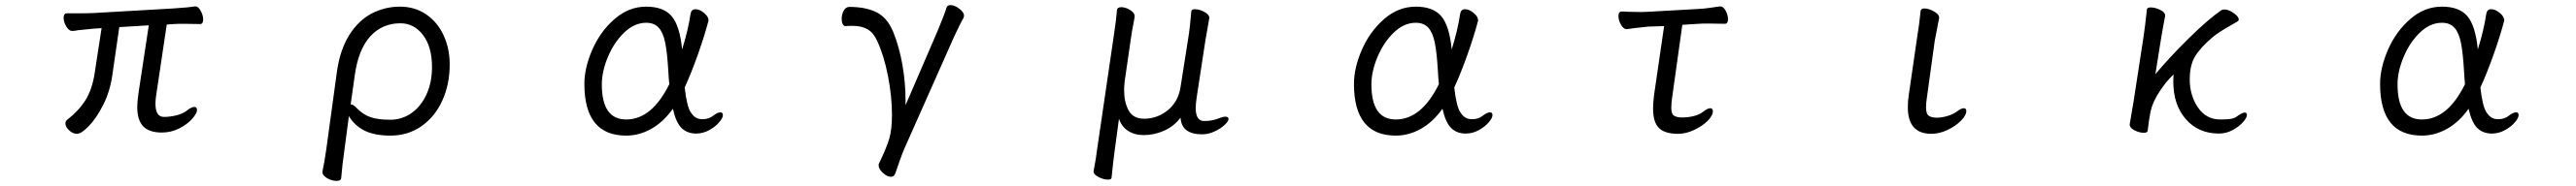

<svg xmlns="http://www.w3.org/2000/svg" viewBox="-20 -512 10040 727"><path d="M445 -406 418 -219Q409 -155 382.5 -102.5Q356 -50 326.5 -19.5Q297 11 280 11Q264 11 249.5 -2.5Q235 -16 235 -30Q235 -38 242 -44Q286 -78 312.5 -119.5Q339 -161 349 -226L376 -402L345 -400Q330 -399 285 -394Q270 -391 262 -391H261Q249 -391 238.5 -408.5Q228 -426 228 -442Q228 -460 241 -460H282Q324 -460 344 -461L656 -479Q717 -483 739 -487H742Q753 -487 762.5 -469.5Q772 -452 772 -436Q772 -418 760 -418L696 -419Q669 -419 657 -418L630 -416L589 -141Q586 -122 586 -107Q586 -55 619 -55Q642 -55 667 -61Q692 -67 710 -81Q727 -94 737 -94Q748 -94 748 -82Q748 -69 729 -47.5Q710 -26 678.5 -10Q647 6 611 6Q561 6 538 -18.5Q515 -43 515 -94Q515 -114 520 -149L560 -413Z M1252 71 1293 -229Q1305 -317 1341.5 -375Q1378 -433 1429.5 -459.5Q1481 -486 1539 -486Q1597 -486 1641 -456Q1685 -426 1709 -374.5Q1733 -323 1733 -260Q1733 -182 1704 -118.5Q1675 -55 1622.5 -18.5Q1570 18 1502 18Q1441 18 1402 -1Q1363 -20 1340 -58L1322 79Q1319 99 1315.5 128.5Q1312 158 1310 184Q1309 195 1292 195Q1274 195 1255.5 184.5Q1237 174 1237 161V158Q1245 121 1252 71ZM1369 -91Q1395 -64 1424.5 -54Q1454 -44 1501 -44Q1547 -44 1584 -70Q1621 -96 1642.5 -143Q1664 -190 1664 -250Q1664 -329 1629 -375Q1594 -421 1541 -421Q1470 -421 1423.5 -370Q1377 -319 1363 -218L1347 -104Q1357 -104 1369 -91Z M2421 18Q2258 18 2258 -184Q2258 -247 2289 -318Q2320 -389 2375.5 -437.5Q2431 -486 2499 -486Q2567 -486 2598.5 -448.5Q2630 -411 2639 -319Q2662 -392 2672 -458Q2675 -476 2691 -476Q2707 -476 2724.5 -461.5Q2742 -447 2742 -432L2741 -428Q2725 -368 2700 -297.5Q2675 -227 2649 -170Q2657 -98 2672 -74Q2687 -50 2708 -47L2717 -46Q2743 -46 2759 -59Q2777 -73 2788 -73Q2798 -73 2798 -62Q2798 -51 2783 -33.5Q2768 -16 2744 -3Q2720 10 2694 10Q2659 10 2637 -11.5Q2615 -33 2603 -87Q2566 -35 2519 -8.5Q2472 18 2421 18ZM2585 -237Q2581 -306 2573 -345.5Q2565 -385 2547.5 -404Q2530 -423 2499 -423Q2453 -423 2413.5 -385Q2374 -347 2350 -290Q2326 -233 2326 -182Q2326 -45 2421 -45Q2521 -45 2589 -183Q2587 -201 2585 -237Z M3670 -483Q3673 -492 3685 -492Q3701 -492 3719.5 -478Q3738 -464 3738 -450Q3738 -448 3736 -442Q3725 -424 3699 -368L3504 72Q3500 80 3482 131L3470 166Q3465 179 3453 179Q3438 179 3421.5 163.5Q3405 148 3405 134Q3405 130 3406 128Q3436 66 3446.5 30Q3457 -6 3457 -63Q3457 -135 3441.5 -215Q3426 -295 3399 -353Q3385 -384 3362 -397.5Q3339 -411 3303 -411Q3286 -411 3276 -410H3275Q3269 -410 3265 -418Q3261 -426 3261 -438Q3261 -456 3269 -470.5Q3277 -485 3291 -485Q3355 -485 3397 -464Q3439 -443 3462 -387Q3486 -327 3498 -257.5Q3510 -188 3510 -118V-101L3634 -389Q3660 -451 3670 -483Z M4624 -468Q4625 -476 4638 -476Q4655 -476 4674.5 -465.5Q4694 -455 4694 -443V-441L4689 -412Q4679 -357 4679 -355L4646 -139Q4641 -107 4641 -90Q4641 -39 4674 -39Q4708 -39 4735 -51Q4748 -56 4756 -56Q4769 -56 4769 -47Q4769 -38 4753.5 -23.5Q4738 -9 4714 2Q4690 13 4666 13Q4586 13 4582 -52Q4556 -18 4517.5 -1Q4479 16 4438 16Q4403 16 4377.5 -0.5Q4352 -17 4342 -48L4325 78Q4320 113 4313 183Q4312 190 4299 190Q4282 190 4262.5 180Q4243 170 4243 159V157Q4253 105 4257 70L4321 -367Q4331 -432 4334 -473Q4336 -484 4351 -484Q4367 -484 4385 -473Q4403 -462 4403 -449V-446L4399 -423Q4393 -395 4388 -359L4364 -193Q4362 -173 4362 -159Q4362 -113 4379.5 -80.5Q4397 -48 4440 -48Q4491 -48 4532 -81Q4573 -114 4582 -172L4612 -363Q4618 -398 4624 -468Z M5421 18Q5258 18 5258 -184Q5258 -247 5289 -318Q5320 -389 5375.5 -437.5Q5431 -486 5499 -486Q5567 -486 5598.5 -448.5Q5630 -411 5639 -319Q5662 -392 5672 -458Q5675 -476 5691 -476Q5707 -476 5724.5 -461.5Q5742 -447 5742 -432L5741 -428Q5725 -368 5700 -297.5Q5675 -227 5649 -170Q5657 -98 5672 -74Q5687 -50 5708 -47L5717 -46Q5743 -46 5759 -59Q5777 -73 5788 -73Q5798 -73 5798 -62Q5798 -51 5783 -33.5Q5768 -16 5744 -3Q5720 10 5694 10Q5659 10 5637 -11.5Q5615 -33 5603 -87Q5566 -35 5519 -8.5Q5472 18 5421 18ZM5585 -237Q5581 -306 5573 -345.5Q5565 -385 5547.5 -404Q5530 -423 5499 -423Q5453 -423 5413.5 -385Q5374 -347 5350 -290Q5326 -233 5326 -182Q5326 -45 5421 -45Q5521 -45 5589 -183Q5587 -201 5585 -237Z M6620 -76Q6637 -89 6647 -89Q6657 -89 6657 -77Q6657 -60 6636.5 -39.5Q6616 -19 6584 -4Q6552 11 6521 11Q6470 11 6447 -11.5Q6424 -34 6424 -87Q6424 -114 6428 -142L6467 -410L6405 -408Q6403 -408 6350 -402Q6326 -398 6322 -398H6321Q6309 -398 6299 -415Q6289 -432 6289 -449Q6289 -467 6302 -467Q6315 -467 6325 -466L6379 -465L6405 -466L6601 -477Q6623 -478 6650 -482Q6677 -486 6684 -487H6686Q6698 -487 6707 -470Q6716 -453 6716 -437Q6716 -419 6704 -419L6639 -420Q6612 -420 6601 -419L6538 -415L6499 -136Q6495 -111 6495 -91Q6495 -70 6502.5 -62.5Q6510 -55 6529 -53H6540Q6561 -53 6583 -58.5Q6605 -64 6620 -76Z M7467 -470Q7469 -479 7481 -479Q7498 -479 7518.5 -467.5Q7539 -456 7539 -444V-441L7522 -353L7492 -135Q7488 -111 7488 -93Q7488 -66 7499.5 -59Q7511 -52 7530 -52Q7549 -52 7571 -58.5Q7593 -65 7608 -76Q7625 -89 7635 -89Q7645 -89 7645 -78Q7645 -61 7624 -40Q7603 -19 7571.5 -4Q7540 11 7509 11Q7417 11 7417 -93Q7417 -119 7421 -143L7453 -364Q7462 -418 7467 -470Z M8297 -115 8336 -369Q8342 -409 8349 -475Q8350 -483 8364 -483Q8381 -483 8400.5 -473.5Q8420 -464 8420 -452V-449Q8413 -414 8404 -360L8382 -222Q8438 -289 8513 -363Q8588 -437 8639 -472Q8644 -475 8651 -475Q8667 -475 8687 -461Q8707 -447 8707 -436Q8707 -431 8702 -428L8671 -410Q8632 -388 8608 -369Q8558 -327 8537 -292Q8516 -257 8516 -202Q8516 -139 8548 -92Q8580 -45 8635 -45Q8658 -45 8673.5 -47Q8689 -49 8700 -57Q8705 -61 8714.5 -66.5Q8724 -72 8730 -72Q8739 -72 8739 -63Q8739 -52 8723.5 -34.5Q8708 -17 8683 -3.5Q8658 10 8630 10Q8550 10 8501 -46Q8452 -102 8452 -192Q8452 -211 8453 -221Q8425 -195 8398 -154Q8371 -113 8363 -75Q8358 -52 8352 -1Q8351 7 8337 7Q8320 7 8301 -2.5Q8282 -12 8282 -25V-27Z M9421 18Q9258 18 9258 -184Q9258 -247 9289 -318Q9320 -389 9375.5 -437.5Q9431 -486 9499 -486Q9567 -486 9598.5 -448.5Q9630 -411 9639 -319Q9662 -392 9672 -458Q9675 -476 9691 -476Q9707 -476 9724.5 -461.5Q9742 -447 9742 -432L9741 -428Q9725 -368 9700 -297.5Q9675 -227 9649 -170Q9657 -98 9672 -74Q9687 -50 9708 -47L9717 -46Q9743 -46 9759 -59Q9777 -73 9788 -73Q9798 -73 9798 -62Q9798 -51 9783 -33.5Q9768 -16 9744 -3Q9720 10 9694 10Q9659 10 9637 -11.5Q9615 -33 9603 -87Q9566 -35 9519 -8.5Q9472 18 9421 18ZM9585 -237Q9581 -306 9573 -345.5Q9565 -385 9547.5 -404Q9530 -423 9499 -423Q9453 -423 9413.5 -385Q9374 -347 9350 -290Q9326 -233 9326 -182Q9326 -45 9421 -45Q9521 -45 9589 -183Q9587 -201 9585 -237Z"/></svg>

Font: Iansui
Style: Regular
Weight: 400
Designer: But Ko / Fontworks Inc.
Foundry: zi-hi.com / Fontworks Inc.
Version: Version 1.002